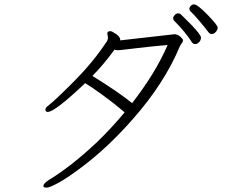

<svg xmlns="http://www.w3.org/2000/svg" viewBox="-20 -822 1040 875"><path d="M864 -802Q880 -802 926 -754.5Q972 -707 972 -696.5Q972 -686 963.5 -676.5Q955 -667 945 -667Q935 -667 928.5 -677Q922 -687 892 -722.5Q862 -758 852.5 -766Q843 -774 843 -781.5Q843 -789 849.5 -795.5Q856 -802 864 -802ZM869 -621Q859 -621 851.5 -634Q844 -647 820.5 -676Q797 -705 774 -727Q769 -732 769 -739Q769 -746 776 -753.5Q783 -761 791 -761Q799 -761 802 -758.5Q805 -756 819 -742L851 -710Q896 -663 896 -651Q896 -639 887.5 -630Q879 -621 869 -621ZM469 -669Q469 -680 483 -680Q490 -680 509 -667Q528 -654 528 -640V-638L775 -666Q789 -666 801.5 -655Q814 -644 814 -639Q814 -634 811.5 -629.5Q809 -625 806 -621.5Q803 -618 801 -614Q730 -443 586 -280Q467 -144 340 -51Q285 -10 245.5 11.5Q206 33 193 33Q180 33 178 28V25Q178 14 203 -2Q305 -64 424 -176Q487 -237 548 -310Q504 -348 450.5 -387Q397 -426 368 -443Q230 -312 198 -312Q187 -312 187 -321.5Q187 -331 198 -339Q233 -366 320 -454Q407 -542 468 -635Q472 -642 472 -651ZM502 -596Q451 -526 401 -476Q521 -402 582 -352Q688 -488 744 -617Q664 -610 603 -602.5Q542 -595 530 -594L517 -593Q508 -593 502 -596Z"/></svg>

Font: LXGW WenKai Lite Light
Style: Regular
Weight: 300
Designer: LXGW / Fontworks Inc.
Foundry: LXGW / Fontworks Inc.
Version: Version 1.511; March 25, 2025